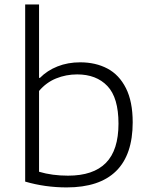

<svg xmlns="http://www.w3.org/2000/svg" viewBox="-20 -828 672 858"><path d="M92.5 -16.5V-808H154.5V-480H158.5Q191 -513 237 -531.2Q283 -549.5 338.5 -549.5Q407 -549.5 459.8 -521.8Q512.5 -494 542.8 -434Q573 -374 573 -281.5Q573 -136.5 498.8 -63.5Q424.5 9.5 278 9.5Q181.5 9.5 92.5 -16.5ZM509.5 -275.5Q509.5 -391.5 460 -443.5Q410.5 -495.5 325 -495.5Q275 -495.5 230.8 -477.5Q186.5 -459.5 154.5 -421.5V-60.5Q213 -43 284 -43Q397 -43 453.2 -100Q509.5 -157 509.5 -275.5Z"/></svg>

Font: Encode Sans Expanded Light
Style: Regular
Weight: 300
Width: 7
Designer: Multiple Designers
Foundry: Impallari Type
Version: Version 2.000